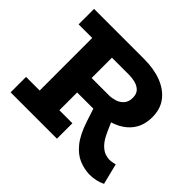

<svg xmlns="http://www.w3.org/2000/svg" viewBox="-159 -894 1116 1116"><g transform="rotate(45 399.0 -336.0)"><path d="M251 -273V-392H449Q472 -392 497 -399.5Q522 -407 540 -426.5Q558 -446 558 -481Q558 -512 541 -529Q524 -546 498.5 -552.5Q473 -559 449 -559H33V-686H444Q525 -686 586.5 -662.5Q648 -639 683 -593.5Q718 -548 718 -481Q718 -413 684 -366.5Q650 -320 589 -296.5Q528 -273 448 -273ZM33 0V-127H414V0ZM145 -70V-613H307V-70ZM695 14Q651 13 608.5 -4.5Q566 -22 529.5 -67Q493 -112 466 -194L435 -289L562 -306L592 -238Q614 -188 637 -165Q660 -142 680.5 -135.5Q701 -129 714 -129Q730 -129 740.5 -131.5Q751 -134 761 -136L793 -8Q774 2 748.5 8Q723 14 695 14Z"/></g></svg>

Font: BioRhyme ExtraBold
Style: Regular
Weight: 800
Designer: Aoife Mooney
Foundry: Aoife Mooney Type
Version: Version 1.600;gftools[0.9.33]